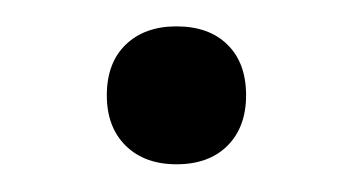

<svg xmlns="http://www.w3.org/2000/svg" viewBox="-20 -112 261 142"><path d="M110.5 9.5Q87 9.5 73 -4.2Q59 -18 59 -41.5Q59 -65.5 73 -79Q87 -92.5 110.5 -92.5Q134.5 -92.5 148.2 -79Q162 -65.5 162 -41.5Q162 -18 148.2 -4.2Q134.5 9.5 110.5 9.5Z"/></svg>

Font: Heraclito ExtraLight
Style: Regular
Weight: 200
Designer: Kostas Bartsokas (font) & Cristiano Sobral (main changes)
Foundry: Kostas Bartsokas (font) & Cristiano Sobral (main changes)
Version: Version 1.00;July 8, 2020;FontCreator 13.0.0.2655 64-bit